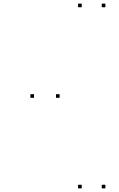

<svg xmlns="http://www.w3.org/2000/svg" viewBox="-20 -831 660 1061"><path d="M562.3 -791V-811H542.3V-791ZM431.6 -791V-811H411.6V-791ZM167.9 -290.5V-310.5H147.9V-290.5ZM431.6 210V190H411.6V210ZM562.3 210V190H542.3V210ZM309.4 -290.5V-310.5H289.4V-290.5Z"/></svg>

Font: Monaspace Argon Dots Var
Style: Regular
Weight: 400
Designer: Riley Cran and the Lettermatic Team
Version: Version 1.100 (Monaspace Argon Dots)